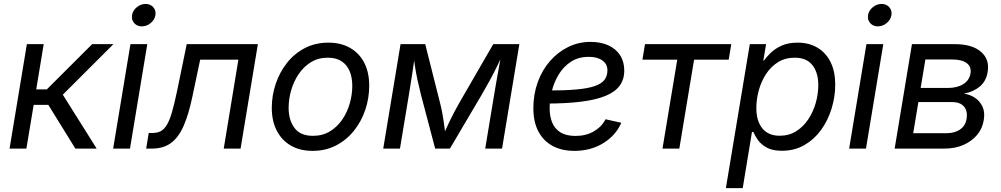

<svg xmlns="http://www.w3.org/2000/svg" viewBox="-20 -767 5165 991"><path d="M29.3 0 118.7 -539.1H205.6L167 -305.7H221.7L455.6 -539.1H565.4L304.2 -278.3L479 0H369.1L229.5 -225.6H153.8L116.2 0Z M564 0 653.3 -539.1H740.2L650.9 0ZM711.9 -630.9Q687.5 -630.9 672.6 -647.9Q657.7 -665 661.6 -689Q665.5 -712.9 686 -729.7Q706.5 -746.6 731.4 -746.6Q756.3 -746.6 771.2 -729.7Q786.1 -712.9 782.2 -689Q778.3 -665 757.6 -647.9Q736.8 -630.9 711.9 -630.9Z M734.4 0 747.6 -80.6H767.1Q791.5 -80.6 809.3 -89.8Q827.1 -99.1 841.3 -122.6Q855.5 -146 867.9 -189Q880.4 -231.9 894.5 -299.8L943.8 -539.1H1311L1221.7 0H1134.8L1210.4 -459H1013.2L973.1 -269Q954.1 -177.7 928.2 -118.2Q902.3 -58.6 863 -29.3Q823.7 0 763.7 0Z M1593.3 11.7Q1527.8 11.7 1480.7 -15.9Q1433.6 -43.5 1408.2 -93.3Q1382.8 -143.1 1382.8 -209.5Q1382.8 -273.9 1403.1 -334.2Q1423.3 -394.5 1461.4 -442.6Q1499.5 -490.7 1553.5 -518.8Q1607.4 -546.9 1674.8 -546.9Q1740.2 -546.9 1787.6 -519.5Q1835 -492.2 1860.4 -442.4Q1885.7 -392.6 1885.7 -325.2Q1885.7 -259.8 1865.2 -199.5Q1844.7 -139.2 1806.4 -91.6Q1768.1 -43.9 1714.1 -16.1Q1660.2 11.7 1593.3 11.7ZM1595.2 -65.9Q1645 -65.9 1683.1 -89.1Q1721.2 -112.3 1746.8 -150.1Q1772.5 -188 1785.4 -233.6Q1798.3 -279.3 1798.3 -323.7Q1798.3 -365.7 1785.2 -398.4Q1772 -431.2 1744.1 -450.2Q1716.3 -469.2 1672.4 -469.2Q1623 -469.2 1585.4 -446.3Q1547.9 -423.3 1522 -385.3Q1496.1 -347.2 1482.9 -301.3Q1469.7 -255.4 1469.7 -210Q1469.7 -147.9 1499.8 -106.9Q1529.8 -65.9 1595.2 -65.9Z M1958 0 2047.4 -539.1H2174.8L2251 -236.8Q2257.8 -210.4 2262.2 -186.8Q2266.6 -163.1 2269.8 -141.8Q2272.9 -120.6 2275.4 -100.6Q2277.8 -80.6 2280.3 -61H2264.6Q2273.4 -81.5 2282.5 -101.8Q2291.5 -122.1 2301.8 -143.3Q2312 -164.6 2324 -187.5Q2335.9 -210.4 2351.1 -236.8L2525.9 -539.1H2660.6L2571.3 0H2484.4L2530.8 -279.8Q2535.2 -308.1 2540.3 -336.2Q2545.4 -364.3 2550.3 -392.3Q2555.2 -420.4 2560.3 -447.8Q2565.4 -475.1 2570.3 -501.5H2581.1Q2563 -460.4 2546.4 -426.3Q2529.8 -392.1 2511 -357.4Q2492.2 -322.8 2467.3 -279.8L2302.2 0H2226.1L2152.3 -279.8Q2141.6 -322.3 2134.3 -356.7Q2127 -391.1 2121.8 -425.5Q2116.7 -460 2111.3 -501.5H2124.5Q2120.1 -473.1 2116.5 -446.3Q2112.8 -419.4 2108.6 -392.6Q2104.5 -365.7 2100.1 -337.9Q2095.7 -310.1 2090.8 -279.8L2044.4 0Z M2945.3 11.7Q2879.4 11.7 2832 -13.9Q2784.7 -39.6 2758.8 -88.6Q2732.9 -137.7 2732.9 -208.5Q2732.9 -280.3 2755.4 -342.5Q2777.8 -404.8 2818.4 -451.4Q2858.9 -498 2912.6 -524.4Q2966.3 -550.8 3027.8 -550.8Q3080.6 -550.8 3119.9 -533Q3159.2 -515.1 3180.7 -481.9Q3202.1 -448.7 3202.1 -402.8Q3202.1 -356.9 3178.2 -324.5Q3154.3 -292 3104.5 -271.7Q3054.7 -251.5 2977.5 -241.9Q2900.4 -232.4 2793.9 -232.4L2805.7 -299.8Q2895 -299.8 2954.8 -305.2Q3014.6 -310.5 3049.8 -322.8Q3085 -335 3100.1 -355Q3115.2 -375 3115.2 -404.3Q3115.2 -436 3089.4 -454.8Q3063.5 -473.6 3019.5 -473.6Q2964.8 -473.6 2926.5 -448.2Q2888.2 -422.9 2863.8 -382.6Q2839.4 -342.3 2828.1 -296.1Q2816.9 -250 2816.9 -208Q2816.9 -168.5 2829.3 -136.2Q2841.8 -104 2871.3 -84.7Q2900.9 -65.4 2950.7 -65.4Q3003.9 -65.4 3044.4 -88.6Q3085 -111.8 3105.5 -151.4L3187 -133.3Q3157.7 -66.9 3093 -27.6Q3028.3 11.7 2945.3 11.7Z M3399.4 0 3475.6 -459H3295.9L3309.1 -539.1H3754.4L3741.2 -459H3562.5L3486.3 0Z M3726.6 204.1 3850.1 -539.1H3934.1L3919.9 -454.6H3923.3Q3937 -474.1 3959.5 -495.6Q3981.9 -517.1 4015.6 -532Q4049.3 -546.9 4096.7 -546.9Q4156.2 -546.9 4200 -520.5Q4243.7 -494.1 4267.3 -445.8Q4291 -397.5 4291 -330.6Q4291 -267.6 4272.2 -206.5Q4253.4 -145.5 4218 -96.4Q4182.6 -47.4 4131.6 -18.1Q4080.6 11.2 4015.6 11.2Q3966.8 11.2 3937.3 -5.4Q3907.7 -22 3891.8 -44.7Q3876 -67.4 3868.2 -85.9H3861.3L3813.5 204.1ZM4004.4 -66.4Q4052.7 -66.4 4089.8 -89.8Q4127 -113.3 4152.3 -151.9Q4177.7 -190.4 4190.7 -236.6Q4203.6 -282.7 4203.6 -328.1Q4203.6 -392.1 4173.3 -430.7Q4143.1 -469.2 4082 -469.2Q4033.2 -469.2 3996.1 -446.3Q3959 -423.3 3934.1 -385.3Q3909.2 -347.2 3896.5 -301Q3883.8 -254.9 3883.8 -208.5Q3883.8 -143.6 3914.3 -105Q3944.8 -66.4 4004.4 -66.4Z M4362.8 0 4452.1 -539.1H4539.1L4449.7 0ZM4510.7 -630.9Q4486.3 -630.9 4471.4 -647.9Q4456.5 -665 4460.4 -689Q4464.4 -712.9 4484.9 -729.7Q4505.4 -746.6 4530.3 -746.6Q4555.2 -746.6 4570.1 -729.7Q4585 -712.9 4581.1 -689Q4577.1 -665 4556.4 -647.9Q4535.6 -630.9 4510.7 -630.9Z M4597.7 0 4687 -539.1H4908.2Q4997.6 -539.1 5043.2 -499.8Q5088.9 -460.4 5077.6 -395Q5069.8 -347.7 5037.1 -320.3Q5004.4 -293 4955.6 -283.7Q4986.3 -279.3 5012 -262.5Q5037.6 -245.6 5051 -216.8Q5064.5 -188 5057.6 -147Q5050.8 -103.5 5023.2 -70.6Q4995.6 -37.6 4952.4 -18.8Q4909.2 0 4853.5 0ZM4693.4 -79.6H4866.7Q4906.7 -79.6 4934.8 -98.4Q4962.9 -117.2 4968.8 -152.8Q4975.6 -192.9 4956.1 -216.6Q4936.5 -240.2 4893.1 -240.2H4720.2ZM4731.9 -313H4872.1Q4920.4 -313 4951.9 -332.8Q4983.4 -352.5 4989.3 -388.7Q4994.6 -422.9 4969.5 -441.4Q4944.3 -460 4895 -460H4756.3Z"/></svg>

Font: Inter 18pt
Style: Italic
Weight: 400
Italic angle: -9.3988°
Designer: Rasmus Andersson
Foundry: rsms
Version: Version 4.001;git-66647c0bb